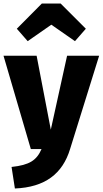

<svg xmlns="http://www.w3.org/2000/svg" viewBox="-30 -851 586 1096"><path d="M128 -616 263 -710 398 -616 460 -687 316 -831H209L66 -687ZM536 -533H353L260 -111L179 -533H-10L146 0H207C179 64 139 91 36 102L55 225C227 218 327 141 370 0Z"/></svg>

Font: Fira Sans ExtraBold
Style: Regular
Weight: 800
Designer: bBox Type GmbH & Carrois Corporate GbR & Edenspiekermann AG
Foundry: bBox Type GmbH & Carrois Corporate GbR & Edenspiekermann AG
Version: Version 4.300;PS 004.300;hotconv 1.0.88;makeotf.lib2.5.64775